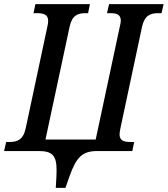

<svg xmlns="http://www.w3.org/2000/svg" viewBox="-51 -734 815 933"><path d="M220 179H267L287 122C321 27 351 0 422 0H592L601 -44H584C552 -44 530 -50 530 -81C530 -88 532 -100 534 -110L639 -603C651 -659 680 -670 717 -670H734L744 -714H479L469 -670H484C516 -670 536 -664 536 -633C536 -626 534 -615 531 -604L414 -56H170L287 -603C299 -660 327 -670 365 -670H377L386 -714H121L112 -670H129C161 -670 183 -663 183 -633C183 -626 182 -615 179 -604L74 -111C62 -54 32 -44 -5 -44H-21L-31 0H138C202 0 224 21 224 93C224 103 224 109 223 127Z"/></svg>

Font: Noto Serif Condensed Medium
Style: Italic
Weight: 500
Width: 3
Italic angle: -12°
Designer: Monotype Design Team
Foundry: Monotype Imaging Inc.
Version: Version 2.013